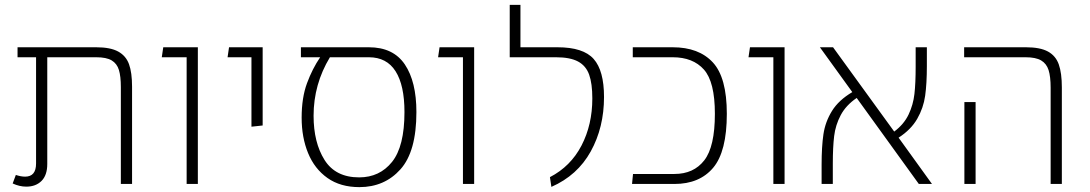

<svg xmlns="http://www.w3.org/2000/svg" viewBox="-20 -755 4472 788"><path d="M522 -399V0H476V-397Q476 -442 468 -468Q460 -494 438.5 -507Q417 -520 375 -520H174V-82Q174 -36 150.5 -12.5Q127 11 88 11Q60 11 32 -2L45 -37Q66 -30 83 -30Q128 -30 128 -84V-520H52V-561H375Q433 -561 465 -543.5Q497 -526 509.5 -491.5Q522 -457 522 -399Z M746 -520H644L650 -561H792V0H746Z M1012 -520H914L920 -561H1058V-240L1012 -235Z M1689 -295Q1689 -133 1623.5 -60Q1558 13 1455 13Q1377 13 1324 -24.5Q1271 -62 1244.5 -126.5Q1218 -191 1218 -272Q1218 -354 1240 -413.5Q1262 -473 1294 -520H1215V-561H1494Q1594 -561 1641.5 -490.5Q1689 -420 1689 -295ZM1640 -295Q1640 -405 1603.5 -462.5Q1567 -520 1494 -520H1334Q1267 -409 1267 -280Q1267 -170 1312 -98.5Q1357 -27 1454 -27Q1538 -27 1589 -90.5Q1640 -154 1640 -295Z M1880 -520H1778L1784 -561H1926V0H1880Z M2237 -28Q2322 -72 2366.5 -157.5Q2411 -243 2411 -351Q2411 -412 2398 -448.5Q2385 -485 2352.5 -502.5Q2320 -520 2262 -520H2072V-735H2116V-561H2268Q2374 -561 2416.5 -513Q2459 -465 2459 -357Q2459 -232 2404.5 -133.5Q2350 -35 2243 12Z M2578 -41H2748Q2827 -41 2870.5 -97Q2914 -153 2914 -288Q2914 -419 2869 -469.5Q2824 -520 2741 -520H2577V-561H2741Q2848 -561 2905.5 -499Q2963 -437 2963 -288Q2963 -133 2907 -66.5Q2851 0 2748 0H2574Z M3154 -520H3052L3058 -561H3200V0H3154Z M3751 0 3496 -353Q3452 -323 3430.5 -282.5Q3409 -242 3403.5 -196.5Q3398 -151 3398 -83V0H3352V-79Q3352 -153 3359.5 -204Q3367 -255 3394.5 -299.5Q3422 -344 3478 -377L3345 -561H3399L3650 -215Q3690 -245 3709 -285Q3728 -325 3733 -369.5Q3738 -414 3738 -481V-561H3784V-484Q3784 -412 3777 -362Q3770 -312 3744.5 -267.5Q3719 -223 3668 -190L3805 0Z M4292 -395Q4292 -441 4283.5 -467.5Q4275 -494 4253 -507Q4231 -520 4189 -520H3937V-561H4191Q4249 -561 4281 -543.5Q4313 -526 4325.5 -490.5Q4338 -455 4338 -396V0H4292ZM3938 -336H3984V0H3938Z"/></svg>

Font: FiraGO ExtraLight
Style: Regular
Weight: 200
Designer: bBox Type
Foundry: bBox Type GmbH
Version: Version 1.001